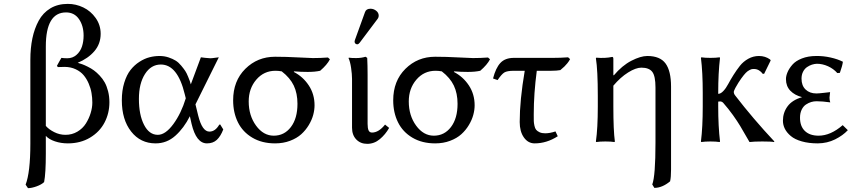

<svg xmlns="http://www.w3.org/2000/svg" viewBox="-20 -728 4383 988"><path d="M314 -383.8Q286.6 -383.8 277.8 -382.8L272.9 -389.2Q276.9 -397.9 285.2 -411.6Q293.5 -425.3 295.9 -430.2Q309.6 -428.2 326.2 -428.2Q354 -428.2 373.8 -445.8Q393.6 -463.4 401.9 -489Q410.2 -514.6 410.2 -544.9Q410.2 -595.2 386.5 -629.6Q362.8 -664.1 319.8 -664.1Q215.8 -664.1 215.8 -488.8V-80.1Q231.4 -62 259 -48.1Q286.6 -34.2 316.9 -34.2Q350.6 -34.2 378.2 -50.5Q405.8 -66.9 421.9 -92.5Q438 -118.2 446.5 -146.2Q455.1 -174.3 455.1 -200.2Q455.1 -225.1 450.9 -249.5Q446.8 -273.9 436.3 -298.3Q425.8 -322.8 410.2 -341.3Q394.5 -359.9 369.6 -371.6Q344.7 -383.3 314 -383.8ZM215.8 -28.8V63Q215.8 164.1 207 209Q193.8 221.7 168.2 231Q142.6 240.2 124 240.2L111.8 222.2Q136.2 158.7 136.2 12.2V-419.9Q136.2 -480.5 146.7 -530.8Q157.2 -581.1 179.2 -621.6Q201.2 -662.1 239.3 -685.1Q277.3 -708 329.1 -708Q370.6 -708 408.7 -689.7Q446.8 -671.4 472.4 -635.3Q498 -599.1 498 -554.2Q498 -502.4 465.8 -464.8Q433.6 -427.2 379.9 -404.8Q392.1 -401.4 403.6 -397.2Q415 -393.1 432.1 -384.5Q449.2 -376 463.4 -365.7Q477.5 -355.5 492.9 -339.1Q508.3 -322.8 518.8 -304Q529.3 -285.2 536.1 -258.8Q543 -232.4 543 -202.1Q543 -145 517.8 -97.2Q492.7 -49.3 443.4 -19.8Q394 9.8 329.1 9.8Q293.5 9.8 262.5 -0.7Q231.4 -11.2 215.8 -28.8Z M1107.9 -85.9 1112.8 -87.9 1128.9 -62Q1115.2 -26.4 1095.7 -8.3Q1076.2 9.8 1044.9 9.8Q989.7 9.8 965.8 -90.8L957 -129.9Q926.3 -68.8 882.3 -29.5Q838.4 9.8 780.8 9.8Q702.6 9.8 654.8 -51.3Q606.9 -112.3 606.9 -211.9Q606.9 -262.2 619.4 -302.5Q631.8 -342.8 651.6 -367.9Q671.4 -393.1 697.5 -409.9Q723.6 -426.8 749.3 -433.3Q774.9 -439.9 800.8 -439.9Q825.7 -439.9 847.4 -432.6Q869.1 -425.3 884 -416Q898.9 -406.7 912.6 -390.1Q926.3 -373.5 933.3 -362.8Q940.4 -352.1 947.8 -333.7Q955.1 -315.4 956.8 -310.8Q958.5 -306.2 961.9 -293.9L1013.7 -433.1Q1017.6 -432.6 1035.4 -430.4Q1053.2 -428.2 1062 -428.2Q1070.8 -428.2 1087.4 -430.7Q1104 -433.1 1106 -433.1L985.8 -190.9L1000 -132.8Q1020.5 -50.8 1057.6 -50.8Q1087.4 -50.8 1107.9 -85.9ZM792 -34.2Q831.5 -34.2 872.1 -89.6Q912.6 -145 936 -222.2L930.7 -243.2Q894 -396 807.6 -396Q757.3 -396 726.1 -347.2Q694.8 -298.3 694.8 -219.2Q694.8 -137.2 721.2 -85.7Q747.6 -34.2 792 -34.2Z M1627.4 -363.8Q1601.1 -357.9 1563.5 -357.9Q1527.3 -357.9 1493.7 -360.8L1491.7 -357.9Q1539.1 -333.5 1568.8 -288.6Q1598.6 -243.7 1598.6 -186Q1598.6 -162.6 1591.8 -137Q1585 -111.3 1569.1 -84.7Q1553.2 -58.1 1530.3 -37.4Q1507.3 -16.6 1472.4 -3.4Q1437.5 9.8 1395.5 9.8Q1328.1 9.8 1278.6 -19.5Q1229 -48.8 1204.3 -98.6Q1179.7 -148.4 1179.7 -211.9Q1179.7 -311.5 1242.4 -373.8Q1305.2 -436 1395.5 -436Q1452.1 -436 1512.7 -432.6Q1573.2 -429.2 1589.8 -429.2Q1628.9 -429.2 1667.5 -432.1L1677.7 -422.9Q1663.6 -395 1627.4 -363.8ZM1397.5 -363.8Q1337.9 -363.8 1298.8 -318.1Q1259.8 -272.5 1259.8 -206.1Q1259.8 -133.3 1297.6 -81.5Q1335.4 -29.8 1388.7 -29.8Q1442.9 -29.8 1476.8 -74.2Q1510.7 -118.7 1510.7 -193.8Q1510.7 -247.6 1491.7 -287.6Q1472.7 -327.6 1429.7 -360.8Q1413.1 -363.8 1397.5 -363.8Z M1860.8 -436 1869.6 -430.2Q1871.6 -392.1 1871.6 -342.8V-90.8Q1871.6 -67.9 1876.7 -56.9Q1881.8 -45.9 1894.5 -45.9Q1928.7 -45.9 1961.4 -86.9L1982.4 -69.8Q1963.4 -36.1 1934.6 -12Q1905.8 12.2 1869.6 12.2Q1835 12.2 1813.2 -10.5Q1791.5 -33.2 1791.5 -70.8V-321.8Q1791.5 -346.2 1786.6 -379.2Q1781.7 -412.1 1773.4 -429.2L1775.4 -431.2Q1787.1 -429.2 1812.5 -429.2Q1839.4 -429.2 1860.8 -436ZM1886.7 -683.1Q1902.3 -683.1 1915.5 -672.9Q1928.7 -662.6 1928.7 -647.9Q1928.7 -637.7 1922.4 -629.9L1830.6 -507.8Q1824.7 -500 1818.4 -500Q1812.5 -500 1808.6 -503.9Q1804.7 -507.8 1804.7 -513.2Q1804.7 -517.1 1806.6 -522.9L1858.4 -666Q1864.3 -683.1 1886.7 -683.1Z M2451.2 -363.8Q2424.8 -357.9 2387.2 -357.9Q2351.1 -357.9 2317.4 -360.8L2315.4 -357.9Q2362.8 -333.5 2392.6 -288.6Q2422.4 -243.7 2422.4 -186Q2422.4 -162.6 2415.5 -137Q2408.7 -111.3 2392.8 -84.7Q2377 -58.1 2354 -37.4Q2331.1 -16.6 2296.1 -3.4Q2261.2 9.8 2219.2 9.8Q2151.9 9.8 2102.3 -19.5Q2052.7 -48.8 2028.1 -98.6Q2003.4 -148.4 2003.4 -211.9Q2003.4 -311.5 2066.2 -373.8Q2128.9 -436 2219.2 -436Q2275.9 -436 2336.4 -432.6Q2397 -429.2 2413.6 -429.2Q2452.6 -429.2 2491.2 -432.1L2501.5 -422.9Q2487.3 -395 2451.2 -363.8ZM2221.2 -363.8Q2161.6 -363.8 2122.6 -318.1Q2083.5 -272.5 2083.5 -206.1Q2083.5 -133.3 2121.3 -81.5Q2159.2 -29.8 2212.4 -29.8Q2266.6 -29.8 2300.5 -74.2Q2334.5 -118.7 2334.5 -193.8Q2334.5 -247.6 2315.4 -287.6Q2296.4 -327.6 2253.4 -360.8Q2236.8 -363.8 2221.2 -363.8Z M2816.4 -363.8H2742.2Q2726.6 -246.6 2726.6 -141.1Q2726.6 -138.2 2726.6 -132.3Q2726.6 -114.3 2726.8 -105Q2727.1 -95.7 2730 -81.5Q2732.9 -67.4 2738.8 -60.3Q2744.6 -53.2 2756.3 -47.6Q2768.1 -42 2785.2 -42Q2809.6 -42 2838.4 -51.8L2850.1 -26.9Q2793 9.8 2731.4 9.8Q2697.3 9.8 2675.8 -20.8Q2654.3 -51.3 2654.3 -100.1Q2654.3 -211.9 2680.2 -363.8H2624.5Q2589.4 -363.8 2575.2 -355Q2561 -346.2 2540.5 -315.9L2517.1 -324.2Q2530.8 -377.9 2554.9 -404.1Q2579.1 -430.2 2624.5 -430.2H2825.2Q2864.7 -430.2 2903.3 -433.1L2913.6 -423.8Q2907.7 -412.6 2899.2 -402.1Q2890.6 -391.6 2884.3 -385.7Q2877.9 -379.9 2863.3 -367.2Q2845.7 -363.8 2816.4 -363.8Z M3280.3 -379.9Q3252 -379.9 3212.4 -355.2Q3172.9 -330.6 3136.2 -287.1V-180.2Q3136.2 -57.1 3144 0L3142.1 2.9Q3124 0 3095.2 0Q3066.4 0 3048.3 2.9L3046.4 0Q3056.2 -67.9 3056.2 -180.2V-233.9Q3056.2 -366.7 3046.4 -428.2L3048.3 -431.2Q3093.8 -427.2 3130.4 -435.1Q3136.2 -435.1 3136.2 -424.8V-342.8L3138.2 -339.8Q3181.6 -391.1 3229.2 -415.5Q3276.9 -439.9 3311 -439.9Q3376.5 -439.9 3404.8 -401.4Q3433.1 -362.8 3433.1 -282.2V145Q3433.1 185.1 3428.2 205.1Q3387.7 238.8 3347.2 238.8L3336.4 221.2Q3353 178.2 3353 6.8V-277.8Q3353 -336.9 3336.4 -358.4Q3319.8 -379.9 3280.3 -379.9Z M3596.2 -180.2V-250Q3596.2 -356.4 3586.9 -430.2L3588.9 -433.1Q3606.9 -430.2 3635.7 -430.2Q3664.6 -430.2 3683.1 -433.1L3685.1 -430.2Q3675.8 -352.5 3675.8 -250V-245.1Q3688.5 -245.1 3702.1 -259.5Q3715.8 -273.9 3727.3 -295.7Q3738.8 -317.4 3754.6 -342.5Q3770.5 -367.7 3787.6 -389.4Q3804.7 -411.1 3830.3 -425.5Q3856 -439.9 3885.7 -439.9Q3918 -439.9 3942.9 -421.9L3945.8 -417L3912.1 -348.1H3904.8Q3897.5 -358.9 3885.5 -366Q3873.5 -373 3860.8 -373Q3854 -373 3850.1 -372.6Q3846.2 -372.1 3836.4 -367.2Q3826.7 -362.3 3817.6 -353Q3808.6 -343.8 3794.2 -324Q3779.8 -304.2 3764.2 -275.9Q3755.9 -259.3 3755.9 -255.9Q3755.9 -246.1 3762.2 -237.8Q3855 -117.2 3964.8 0L3962.9 2.9Q3949.7 0 3902.8 0Q3859.9 0 3836.9 2.9Q3802.7 -56.6 3788.8 -79.8Q3774.9 -103 3752 -135.3Q3729 -167.5 3701.2 -199.2Q3694.3 -206.1 3685.1 -206.1Q3678.7 -206.1 3675.8 -205.1V-180.2Q3675.8 -77.6 3685.1 0L3683.1 2.9Q3664.6 0 3635.7 0Q3606.9 0 3588.9 2.9L3586.9 0Q3596.2 -73.7 3596.2 -180.2Z M4183.6 -399.9Q4170.9 -399.4 4158 -395.3Q4145 -391.1 4132.6 -382.6Q4120.1 -374 4112.3 -358.6Q4104.5 -343.3 4104.5 -323.2Q4104.5 -287.1 4125.7 -267.1Q4147 -247.1 4180.7 -247.1Q4193.4 -247.1 4221.9 -250.5Q4250.5 -253.9 4251.5 -253.9Q4248.5 -230.5 4248.5 -226.1Q4248.5 -211.4 4252.4 -201.2Q4211.4 -207 4181.6 -207Q4168 -207 4154.5 -203.1Q4141.1 -199.2 4127.4 -190.2Q4113.8 -181.2 4105.2 -163.6Q4096.7 -146 4096.7 -122.1Q4096.7 -78.1 4121.8 -54Q4147 -29.8 4192.4 -29.8Q4253.9 -29.8 4316.4 -84L4342.8 -58.1Q4317.4 -30.8 4277.1 -10.7Q4236.8 9.3 4188.5 9.8Q4141.6 9.8 4105.7 -0.5Q4069.8 -10.7 4049.3 -28.1Q4028.8 -45.4 4018.8 -65.2Q4008.8 -85 4008.8 -106.9Q4008.8 -148.4 4032.7 -180.9Q4056.6 -213.4 4107.4 -228Q4069.3 -237.8 4046.9 -261.2Q4024.4 -284.7 4024.4 -320.8Q4024.4 -337.4 4032.5 -356.4Q4040.5 -375.5 4057.4 -395Q4074.2 -414.6 4106.4 -427.2Q4138.7 -439.9 4180.7 -439.9Q4216.8 -440.4 4253.9 -432.1Q4291 -423.8 4317.4 -410.2Q4314.9 -389.6 4301.8 -353L4288.6 -352.1Q4269.5 -374 4241 -387Q4212.4 -399.9 4183.6 -399.9Z"/></svg>

Font: Linear Smooth
Style: Regular
Weight: 400
Designer: Philipp H. Poll, Flanker
Foundry: Philipp H. Poll, reworked by Flanker
Version: Version 1.061 | FøM Fix